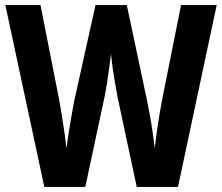

<svg xmlns="http://www.w3.org/2000/svg" viewBox="-20 -734 873 754"><path d="M831 -714 679 0H517L442 -351Q436 -382 428 -430.5Q420 -479 416 -522Q413 -500 409 -468.5Q405 -437 400 -406Q395 -375 390 -351L315 0H154L1 -714H139L212 -344Q217 -317 222.5 -283Q228 -249 233 -214.5Q238 -180 241 -152Q245 -183 250.5 -218Q256 -253 262 -285.5Q268 -318 272 -340L355 -714H478L557 -341Q562 -317 568 -284.5Q574 -252 579 -217.5Q584 -183 588 -152Q592 -194 600.5 -248Q609 -302 617 -344L691 -714Z"/></svg>

Font: Noto Sans Arabic Cond
Style: Bold
Weight: 700
Width: 3
Designer: Monotype Design Team, Nadine Chahine, Nizar Qandah and Khaled Hosny
Foundry: Monotype Imaging Inc.
Version: Version 2.012; ttfautohint (v1.8.4.7-5d5b)